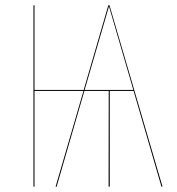

<svg xmlns="http://www.w3.org/2000/svg" viewBox="-20 -700 664 720"><path d="M585.4 0 481 -358.9H391.6V0H387.2L387.7 -358.9H296.4L192.4 0H188.5L293 -358.9H109.4V0H105.5V-680.2H109.4V-362.8H293.9L386.2 -680.2H390.6L589.4 0ZM480 -362.8 388.7 -676.3 297.4 -362.8Z"/></svg>

Font: Fira Sans Compressed Four
Style: Regular
Weight: 100
Width: 1
Designer: Carrois Corporate & Edenspiekermann AG
Foundry: Carrois Corporate GbR & Edenspiekermann AG
Version: Version 4.203;PS 004.203;hotconv 1.0.88;makeotf.lib2.5.64775